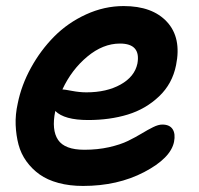

<svg xmlns="http://www.w3.org/2000/svg" viewBox="-20 -592 663 640"><path d="M256.8 27.8Q211.9 27.8 174.8 17.8Q137.7 7.8 112.1 -10.5Q86.4 -28.8 68.1 -54.2Q49.8 -79.6 41.7 -110.1Q33.7 -140.6 32.2 -175.3Q30.8 -210 39.1 -247.1Q51.3 -308.1 83.3 -366.2Q115.2 -424.3 160.6 -470.2Q206.1 -516.1 266.8 -543.9Q327.6 -571.8 392.1 -571.8Q488.3 -571.8 536.9 -518.8Q585.4 -465.8 566.9 -375Q554.7 -313 510.3 -270.8Q465.8 -228.5 406 -210.2Q346.2 -191.9 273.9 -191.9Q194.3 -191.9 164.1 -222.2V-221.2Q151.4 -158.7 173.6 -125.7Q195.8 -92.8 261.2 -92.8Q305.2 -92.8 343.3 -101.3Q381.3 -109.9 406.7 -122.3Q432.1 -134.8 452.6 -147.2Q473.1 -159.7 490.5 -168.2Q507.8 -176.8 521 -176.8Q545.4 -176.8 555.4 -161.4Q565.4 -146 560.1 -119.1Q548.8 -64.5 460.4 -18.3Q372.1 27.8 256.8 27.8ZM188 -293.9Q194.3 -293.9 219.7 -289.1Q245.1 -284.2 268.1 -284.2Q335.4 -284.2 382.1 -310.3Q428.7 -336.4 438 -379.9Q450.2 -446.8 379.9 -446.8Q323.2 -446.8 271 -403.3Q218.8 -359.9 188 -293.9Z"/></svg>

Font: Shantell Sans Irregular Bouncy
Style: Italic
Weight: 600
Italic angle: -11.31°
Designer: Stephen Nixon, Anya Danilova, Shantell Martin
Foundry: Arrow Type
Version: Version 1.006;[9816181b4]